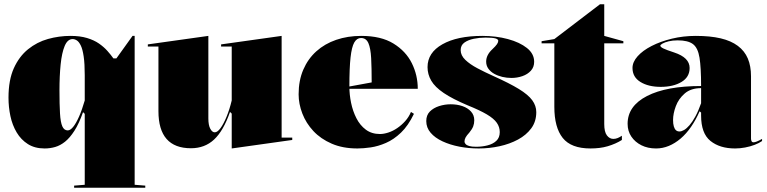

<svg xmlns="http://www.w3.org/2000/svg" viewBox="-20 -684 3613 904"><path d="M329 200V190L379 186V-148L371 -156Q352 -102 330.5 -68.5Q309 -35 286.5 -17Q264 1 240 8Q216 15 190 15Q144 15 111.5 -5.5Q79 -26 58.5 -60.5Q38 -95 29 -137.5Q20 -180 20 -224Q20 -307 45 -362.5Q70 -418 112 -452Q154 -486 206 -500.5Q258 -515 312 -515Q357 -515 390 -505Q423 -495 446 -479Q469 -463 485.5 -444.5Q502 -426 514 -409H528L604 -515H614V186L664 190V200ZM299 -70Q311 -70 324.5 -86.5Q338 -103 352 -134.5Q366 -166 379 -211V-330Q379 -384 374 -418Q369 -452 360.5 -469.5Q352 -487 342 -493.5Q332 -500 322 -500Q298 -500 284.5 -467.5Q271 -435 265.5 -380.5Q260 -326 260 -259Q260 -192 262.5 -150Q265 -108 273.5 -89Q282 -70 299 -70Z M879 14Q803 14 764.5 -29.5Q726 -73 726 -161V-465H676V-475L961 -515V-126Q961 -95 970 -78Q979 -61 991 -61Q1004 -61 1018.5 -81Q1033 -101 1047 -135Q1061 -169 1071 -211V-465H1021V-475L1306 -515V-36H1356V-25L1071 15V-149L1063 -157Q1032 -68 988 -27Q944 14 879 14Z M1681 -515Q1774 -515 1832.5 -479Q1891 -443 1919 -386.5Q1947 -330 1947 -266H1621V-276L1730 -296Q1730 -364 1727.5 -410.5Q1725 -457 1714.5 -481Q1704 -505 1680 -505Q1660 -505 1648 -484Q1636 -463 1630.5 -413.5Q1625 -364 1625 -276Q1625 -239 1633 -200Q1641 -161 1658 -127.5Q1675 -94 1702.5 -73.5Q1730 -53 1769 -53Q1787 -53 1808.5 -60Q1830 -67 1850.5 -81Q1871 -95 1888 -114Q1905 -133 1915 -157L1929 -148Q1902 -92 1868 -59.5Q1834 -27 1797 -11Q1760 5 1725.5 10Q1691 15 1663 15Q1594 15 1542 -7.5Q1490 -30 1455.5 -67Q1421 -104 1403.5 -149.5Q1386 -195 1386 -240Q1386 -305 1408 -356Q1430 -407 1469.5 -442.5Q1509 -478 1563 -496.5Q1617 -515 1681 -515Z M2234 15Q2187 15 2143 6.5Q2099 -2 2063.5 -18.5Q2028 -35 2007.5 -59Q1987 -83 1987 -114Q1987 -142 2004 -159Q2021 -176 2047.5 -184.5Q2074 -193 2102 -193Q2132 -193 2157 -184.5Q2182 -176 2197.5 -159Q2213 -142 2213 -118Q2213 -102 2208 -89Q2203 -76 2190 -60Q2177 -46 2172 -36.5Q2167 -27 2167 -17Q2167 -12 2172 -6Q2177 0 2189 3.5Q2201 7 2222 7Q2250 7 2275.5 0.5Q2301 -6 2317 -21Q2333 -36 2333 -62Q2333 -86 2319 -106Q2305 -126 2272 -145.5Q2239 -165 2182 -188Q2111 -218 2069.5 -246Q2028 -274 2010.5 -304Q1993 -334 1993 -368Q1993 -436 2063 -475.5Q2133 -515 2251 -515Q2316 -515 2371.5 -500Q2427 -485 2461 -458Q2495 -431 2495 -393Q2495 -368 2479.5 -351Q2464 -334 2439.5 -325.5Q2415 -317 2388 -317Q2366 -317 2345 -322Q2324 -327 2307 -336.5Q2290 -346 2279.5 -360.5Q2269 -375 2269 -394Q2269 -425 2298 -452Q2314 -467 2320 -476Q2326 -485 2326 -492Q2326 -495 2323 -498Q2320 -501 2313 -503Q2306 -505 2294.5 -506Q2283 -507 2266 -507Q2238 -507 2211 -501.5Q2184 -496 2166.5 -483.5Q2149 -471 2149 -448Q2149 -423 2171 -402Q2193 -381 2228 -362.5Q2263 -344 2303 -326Q2379 -292 2423 -265Q2467 -238 2486 -212Q2505 -186 2505 -156Q2505 -112 2481.5 -80Q2458 -48 2419 -27Q2380 -6 2332 4.5Q2284 15 2234 15Z M2760 15Q2669 15 2629.5 -34.5Q2590 -84 2590 -181V-480H2530V-490L2590 -500L2805 -664H2825V-515L2915 -490V-480H2825V-100Q2825 -63 2837.5 -46.5Q2850 -30 2868 -30Q2878 -30 2888 -34Q2898 -38 2908 -45V-25Q2894 -16 2877 -8.5Q2860 -1 2841.5 4.5Q2823 10 2802.5 12.5Q2782 15 2760 15Z M3256 -515Q3324 -515 3373 -503.5Q3422 -492 3454 -468Q3486 -444 3501 -408.5Q3516 -373 3516 -325V-32Q3516 -25 3518.5 -19.5Q3521 -14 3528 -14Q3534 -14 3544 -18Q3554 -22 3568 -30V-20Q3554 -10 3533 -2Q3512 6 3488 10.5Q3464 15 3441 15Q3369 15 3325 -20.5Q3281 -56 3281 -140Q3281 -142 3281 -143.5Q3281 -145 3281 -147.5Q3281 -150 3281 -154L3274 -160Q3256 -119 3233.5 -86.5Q3211 -54 3184.5 -31.5Q3158 -9 3129 3Q3100 15 3069 15Q3030 15 3000 0Q2970 -15 2952.5 -41Q2935 -67 2935 -101Q2935 -185 3026.5 -232Q3118 -279 3281 -279Q3281 -366 3273.5 -412.5Q3266 -459 3242.5 -476.5Q3219 -494 3171 -494Q3147 -494 3128.5 -489.5Q3110 -485 3099.5 -479Q3089 -473 3089 -469Q3089 -463 3103 -456Q3117 -449 3154 -437Q3227 -413 3227 -364Q3227 -321 3188.5 -298Q3150 -275 3091 -275Q3033 -275 2995.5 -298Q2958 -321 2958 -364Q2958 -392 2982 -419Q3006 -446 3048 -467.5Q3090 -489 3143.5 -502Q3197 -515 3256 -515ZM3281 -269Q3233 -269 3204 -244Q3175 -219 3162 -184Q3149 -149 3149 -119Q3149 -101 3152.5 -89Q3156 -77 3162.5 -71Q3169 -65 3179 -65Q3189 -65 3201 -72Q3213 -79 3226.5 -94.5Q3240 -110 3254 -135.5Q3268 -161 3281 -198Z"/></svg>

Font: Kalnia
Style: Bold
Weight: 700
Designer: Frida Medrano
Foundry: Frida Medrano
Version: Version 1.105